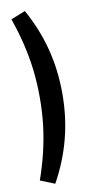

<svg xmlns="http://www.w3.org/2000/svg" viewBox="-100 -763 512 1002"><g transform="rotate(-10 156.0 -262.5)"><path d="M108.5 194.5 32 164Q57.5 91 74 21.8Q90.5 -47.5 98.8 -117Q107 -186.5 107 -263Q107 -339.5 98.8 -409Q90.5 -478.5 74 -548Q57.5 -617.5 32 -690L108.5 -720.5Q167.5 -614.5 197 -501.5Q226.5 -388.5 226.5 -263Q226.5 -138 197 -25Q167.5 88 108.5 194.5Z"/></g></svg>

Font: Nunito Sans 12pt ExtraLight Condensed
Style: Regular
Weight: 200
Width: 3
Version: Version 3.101;gftools[0.9.27]